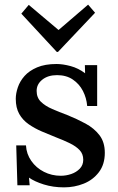

<svg xmlns="http://www.w3.org/2000/svg" viewBox="-20 -792 510 828"><path d="M256 16Q209 16 169 3.5Q129 -9 105 -26L108 7H55L50 -165H92Q94 -128 115 -98Q136 -68 169.5 -51Q203 -34 242 -34Q265 -34 287 -41.5Q309 -49 324 -64.5Q339 -80 339 -103Q339 -128 323.5 -144.5Q308 -161 281.5 -174Q255 -187 221 -200Q191 -212 160.5 -225Q130 -238 104 -256Q78 -274 63 -300.5Q48 -327 48 -366Q48 -389 57 -415.5Q66 -442 86 -464.5Q106 -487 140 -501.5Q174 -516 224 -516Q251 -516 284.5 -507Q318 -498 347 -476L346 -511H399V-335H356Q353 -370 337.5 -400Q322 -430 294 -449Q266 -468 226 -468Q187 -468 162.5 -448.5Q138 -429 138 -400Q138 -371 156.5 -353Q175 -335 205 -322Q235 -309 270 -296Q312 -279 349 -259Q386 -239 409 -209Q432 -179 432 -133Q432 -83 406.5 -49.5Q381 -16 341 0Q301 16 256 16ZM225 -568 72 -733 104 -771 232 -663H233L360 -772L390 -737L230 -568Z"/></svg>

Font: Lora Medium
Style: Regular
Weight: 500
Designer: Olga Karpushina, Alexei Vanyashin (Cyrillic)
Foundry: Cyreal
Version: Version 3.004